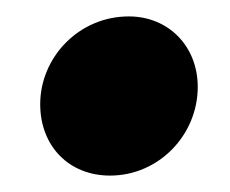

<svg xmlns="http://www.w3.org/2000/svg" viewBox="-20 -424 280 234"><path d="M114 -210C174 -210 221 -260 221 -318C221 -368 185 -404 137 -404C76 -404 29 -354 29 -297C29 -246 64 -210 114 -210Z"/></svg>

Font: Fira Sans ExtraBold
Style: Italic
Weight: 800
Italic angle: -8°
Designer: bBox Type GmbH & Carrois Corporate GbR & Edenspiekermann AG
Foundry: bBox Type GmbH & Carrois Corporate GbR & Edenspiekermann AG
Version: Version 4.301;PS 004.301;hotconv 1.0.88;makeotf.lib2.5.64775